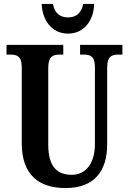

<svg xmlns="http://www.w3.org/2000/svg" viewBox="-20 -941 652 971"><path d="M324 -771C411 -771 455 -846 456 -921H401C391 -873 364 -853 324 -853C285 -853 256 -873 248 -921H191C193 -846 237 -771 324 -771ZM312 10C458 10 522 -77 522 -211V-598C522 -657 546 -665 580 -665H599V-714H385V-665H403C436 -665 460 -657 460 -602V-213C460 -114 413 -57 344 -57C270 -57 224 -96 224 -210V-598C224 -657 249 -665 282 -665H300V-714H13V-665H32C65 -665 90 -657 90 -602V-217C90 -53 180 10 312 10Z"/></svg>

Font: Noto Serif Bengali ExtraCondensed
Style: Regular
Weight: 400
Width: 2
Designer: Juan Bruce, Universal Thirst, Indian Type Foundry and the Monotype Design Team.
Foundry: Monotype Imaging Inc.
Version: Version 2.003